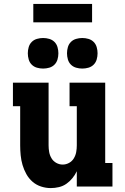

<svg xmlns="http://www.w3.org/2000/svg" viewBox="-20 -952 640 980"><path d="M239 8Q214 8 189.5 0Q165 -8 146 -24.5Q127 -41 114.5 -63.5Q102 -86 95 -110Q88 -134 85.5 -159.5Q83 -185 83 -210V-410H46V-530H228V-210Q228 -193 231 -176Q234 -159 243 -144Q252 -129 267.5 -120.5Q283 -112 300 -112Q317 -112 332.5 -120.5Q348 -129 357 -144Q366 -159 369 -176Q372 -193 372 -210V-410H335V-530H517V-120H554V0H372V-78Q363 -59 349.5 -42.5Q336 -26 319 -14Q302 -2 281 3Q260 8 239 8ZM400 -602Q384 -602 368.5 -606.5Q353 -611 342 -622Q331 -633 326.5 -648.5Q322 -664 322 -680Q322 -696 326.5 -711.5Q331 -727 342 -738Q353 -749 368.5 -753.5Q384 -758 400 -758Q416 -758 431.5 -753.5Q447 -749 458 -738Q469 -727 473.5 -711.5Q478 -696 478 -680Q478 -664 473.5 -648.5Q469 -633 458 -622Q447 -611 431.5 -606.5Q416 -602 400 -602ZM200 -602Q184 -602 168.5 -606.5Q153 -611 142 -622Q131 -633 126.5 -648.5Q122 -664 122 -680Q122 -696 126.5 -711.5Q131 -727 142 -738Q153 -749 168.5 -753.5Q184 -758 200 -758Q216 -758 231.5 -753.5Q247 -749 258 -738Q269 -727 273.5 -711.5Q278 -696 278 -680Q278 -664 273.5 -648.5Q269 -633 258 -622Q247 -611 231.5 -606.5Q216 -602 200 -602ZM450 -838H150V-932H450Z"/></svg>

Font: Iosevka Slab Heavy Extended
Style: Regular
Weight: 900
Width: 7
Monospace: yes
Designer: Belleve Invis
Foundry: Belleve Invis
Version: Version 11.1.0; ttfautohint (v1.8.3)